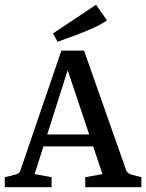

<svg xmlns="http://www.w3.org/2000/svg" viewBox="-21 -784 612 804"><path d="M145 -221H384L402 -171H130ZM507 -72Q512 -58 528 -53L571 -42V0H336V-42L408 -55L248 -533H276L124 -55L195 -42V0H-1V-42L44 -53Q61 -57 65 -72L236 -572H331ZM220 -609 201 -644 381 -764 427 -699Q404 -682 368 -666Q332 -650 293 -635.5Q254 -621 220 -609Z"/></svg>

Font: Yrsa Medium
Style: Regular
Weight: 500
Designer: Anna Giedrys (Yrsa+Rasa design), David Brezina (Yrsa art-direction, Rasa art-direction, design)
Foundry: Rosetta Type Foundry
Version: Version 2.004